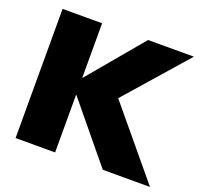

<svg xmlns="http://www.w3.org/2000/svg" viewBox="-122 -845 1037 985"><g transform="rotate(20 396.0 -352.5)"><path d="M58.1 0V-705.1H273.9V-408.2H275.9L524.9 -705.1H774.9L482.9 -372.1L792 0H534.2L275.9 -314H273.9V0Z"/></g></svg>

Font: Mulish ExtraBlack
Style: Regular
Weight: 1000
Designer: Vernon Adams
Foundry: Vernon Adams
Version: Version 3.603; ttfautohint (v1.8.3)